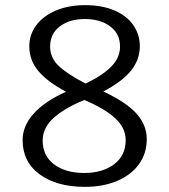

<svg xmlns="http://www.w3.org/2000/svg" viewBox="-20 -716 659 747"><path d="M68 -171Q68 -226 111 -274Q154 -322 237 -359Q164 -398 129 -440Q94 -482 94 -536Q94 -581 121 -617.5Q148 -654 197.5 -675Q247 -696 311 -696Q377 -696 425 -675.5Q473 -655 498.5 -618.5Q524 -582 524 -536Q524 -484 490 -441.5Q456 -399 382 -360Q472 -318 511.5 -273.5Q551 -229 551 -175Q551 -119 520.5 -77Q490 -35 435.5 -12Q381 11 310 11Q201 11 134.5 -37.5Q68 -86 68 -171ZM447 -535Q447 -585 408.5 -613.5Q370 -642 310 -642Q251 -642 213 -613.5Q175 -585 175 -535Q175 -490 210 -458Q245 -426 313 -391Q377 -421 412 -456Q447 -491 447 -535ZM469 -171Q469 -219 427 -257Q385 -295 308 -327Q232 -296 189 -257.5Q146 -219 146 -169Q146 -110 190.5 -76.5Q235 -43 308 -43Q379 -43 424 -77Q469 -111 469 -171Z"/></svg>

Font: Maitree
Style: Regular
Weight: 400
Designer: CadsonDemak Team
Foundry: CadsonDemak
Version: Version 1.000